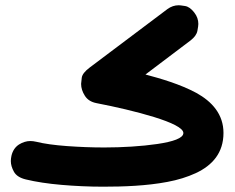

<svg xmlns="http://www.w3.org/2000/svg" viewBox="-20 -639 890 727"><path d="M702.1 -486.3C716.3 -497.6 725.1 -509.3 727.5 -522.5C730 -535.2 731 -543.9 731 -548.3C731 -563.5 726.1 -578.1 715.8 -591.3C704.6 -606 692.9 -614.3 680.7 -616.2C668.5 -618.2 660.6 -619.1 656.7 -619.1C641.6 -619.1 627 -614.3 613.8 -604.5L320.3 -383.8C301.3 -369.6 291 -356.4 289.6 -344.7C288.1 -332.5 287.1 -324.7 287.1 -321.3C287.1 -306.2 292 -291 301.3 -276.4C310.5 -261.7 325.2 -252.4 345.2 -248.5C416 -234.9 497.1 -216.3 563.5 -195.8C629.4 -175.3 674.3 -154.3 674.3 -135.3C674.3 -115.7 634.8 -102.5 575.7 -93.8C516.6 -85 442.9 -80.6 375 -80.6C327.6 -80.6 280.8 -82.5 233.4 -85.9C186 -89.4 147.5 -94.7 117.7 -102.1C109.4 -104 102.1 -105 94.7 -105C80.6 -105 65.9 -100.6 51.8 -91.8C37.6 -82.5 27.8 -68.4 23.4 -49.3C22 -42.5 21 -35.6 21 -29.3C21 -16.1 24.9 -2.9 32.7 11.2C40.5 25.4 55.7 35.2 78.1 40.5C116.7 49.8 161.6 56.6 212.9 61C264.2 65.4 316.4 67.9 370.6 67.9C447.3 67.9 534.2 64.9 613.8 49.8C653.3 42.5 689.5 31.2 721.2 16.6C785.2 -13.2 826.2 -61 826.2 -135.7C826.2 -206.1 783.2 -254.4 722.7 -287.6C661.6 -320.3 589.4 -341.3 530.8 -356.9Z"/></svg>

Font: Mikhak ExtraBold
Style: Regular
Weight: 800
Designer: Amin Abedi
Version: Version 3.2